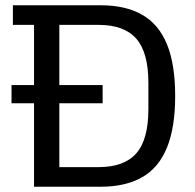

<svg xmlns="http://www.w3.org/2000/svg" viewBox="-20 -710 742 730"><path d="M23.8 -317.4V-386.6H370.2V-317.4ZM109.4 0V-615.4H29V-690H362.2Q457.5 -690 520.5 -653.9Q583.5 -617.9 614.8 -541.7Q646 -465.6 646 -344.8Q646 -225 614.7 -148.5Q583.4 -72 520.3 -36Q457.2 0 362.2 0ZM205.6 -74.6H355.2Q452 -74.6 498.1 -126.9Q544.2 -179.2 544.2 -295.2V-394.8Q544.2 -510.8 498 -563.1Q451.9 -615.4 355.1 -615.4H205.6Z"/></svg>

Font: Mozilla Headline ExtraLight
Style: Regular
Weight: 200
Designer: Studio DRAMA
Foundry: Studio DRAMA
Version: Version 1.000